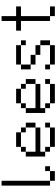

<svg xmlns="http://www.w3.org/2000/svg" viewBox="855 -1583 728 2478"><g transform="rotate(-90 1219.0 -344.0)"><path d="M125 -687.5V-62.5H62.5V-687.5ZM125 -62.5H250V0H125ZM250 -125H312.5V-62.5H250Z M500 -375V-250H812.5V-187.5H500V-125H437.5V-375ZM500 -125H562.5V-62.5H500ZM500 -437.5H562.5V-375H500ZM562.5 -62.5H812.5V0H562.5ZM562.5 -500H750V-437.5H562.5ZM750 -437.5H812.5V-375H750ZM812.5 -125H875V-62.5H812.5ZM812.5 -375H875V-250H812.5Z M1062.5 -375V-250H1375V-187.5H1062.5V-125H1000V-375ZM1062.5 -125H1125V-62.5H1062.5ZM1062.5 -437.5H1125V-375H1062.5ZM1125 -62.5H1375V0H1125ZM1125 -500H1312.5V-437.5H1125ZM1312.5 -437.5H1375V-375H1312.5ZM1375 -125H1437.5V-62.5H1375ZM1375 -375H1437.5V-250H1375Z M1625 -437.5V-312.5H1562.5V-437.5ZM1562.5 -125H1625V-62.5H1562.5ZM1625 -62.5H1875V0H1625ZM1625 -312.5H1750V-250H1625ZM1625 -500H1875V-437.5H1625ZM1750 -250H1875V-187.5H1750ZM1875 -187.5H1937.5V-62.5H1875ZM1875 -437.5H1937.5V-375H1875Z M2250 -500H2375V-437.5H2250V-62.5H2187.5V-437.5H2062.5V-500H2187.5V-687.5H2250ZM2250 -62.5H2375V0H2250Z"/></g></svg>

Font: 寒蝉点阵体 16px
Style: Regular
Weight: 400
Designer: Designed by Warren2060
Foundry: ChillType
Version: Version 1.000